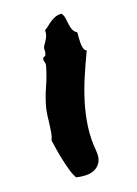

<svg xmlns="http://www.w3.org/2000/svg" viewBox="-98 -655 516 723"><g transform="rotate(-15 160.0 -294.0)"><path d="M207 -68.4Q211.9 -39.1 203.6 -22.5Q195.3 -5.9 180.2 2.4Q165 10.7 145.5 11.7Q126 12.7 108.4 9.8Q98.6 -3.9 90.8 -24.4Q83 -44.9 76.2 -66.9Q69.3 -88.9 64 -110.4Q58.6 -131.8 54.7 -148.4Q59.6 -160.2 61 -175.3Q62.5 -190.4 63 -206.1Q63.5 -221.7 64 -237.8Q64.5 -253.9 66.4 -268.6Q73.2 -309.6 86.4 -346.7Q99.6 -383.8 107.4 -423.8Q109.4 -432.6 106 -440.4Q102.5 -448.2 104.5 -455.1Q105.5 -459 110.4 -460.4Q115.2 -461.9 116.2 -466.8Q119.1 -477.5 117.7 -484.4Q116.2 -491.2 121.1 -501Q126 -508.8 133.3 -523.9Q140.6 -539.1 138.7 -555.7Q147.5 -561.5 155.3 -569.3Q163.1 -577.1 171.4 -583.5Q179.7 -589.8 189.9 -594.7Q200.2 -599.6 214.8 -599.6Q222.7 -589.8 225.1 -578.1Q227.5 -566.4 230 -554.7Q232.4 -543 237.3 -532.7Q242.2 -522.5 253.9 -516.6Q253.9 -508.8 253.9 -497.1Q253.9 -485.4 254.9 -474.1Q255.9 -462.9 259.3 -453.6Q262.7 -444.3 270.5 -441.4Q252.9 -394.5 237.8 -348.6Q222.7 -302.7 212.9 -256.3Q203.1 -210 200.7 -163.1Q198.2 -116.2 207 -68.4Z"/></g></svg>

Font: Permanent Marker
Style: Regular
Weight: 400
Designer: Font Diner, Inc
Foundry: Font Diner, Inc
Version: Version 1.000